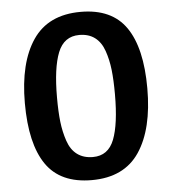

<svg xmlns="http://www.w3.org/2000/svg" viewBox="-49 -687 662 738"><g transform="rotate(-5 282.0 -318.0)"><path d="M289 -642Q409 -642 464 -562.5Q519 -483 519 -327Q519 -170 460 -82Q401 6 276 6Q155 6 100 -74Q45 -154 45 -311Q45 -467 104.5 -554.5Q164 -642 289 -642ZM276 -554Q217 -554 193.5 -495Q170 -436 170 -322Q170 -267 174.5 -228Q179 -189 191 -153.5Q203 -118 227.5 -100Q252 -82 288 -82Q347 -82 370 -141Q393 -200 393 -315Q393 -370 388.5 -409.5Q384 -449 372 -483.5Q360 -518 336 -536Q312 -554 276 -554Z"/></g></svg>

Font: Amaranth
Style: Regular
Weight: 400
Designer: Gesine Todt
Foundry: Gesine Todt
Version: Version 1.000